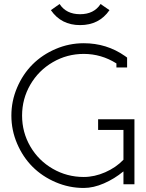

<svg xmlns="http://www.w3.org/2000/svg" viewBox="-20 -909 718 947"><path d="M476.1 -889.2 520 -858.9Q469.2 -785.2 375 -785.2Q281.7 -785.2 231 -858.9L273.9 -889.2Q306.6 -838.9 375 -838.9Q443.4 -838.9 476.1 -889.2ZM588.9 -268.1H463.9V-320.8H643.1V0H588.9V-63H587.9Q544.9 -27.3 492.9 -4.6Q440.9 18.1 393.1 18.1Q320.8 18.1 254.6 -10.3Q188.5 -38.6 140.6 -86.4Q92.8 -134.3 64.5 -200.4Q36.1 -266.6 36.1 -338.9Q36.1 -411.1 64.5 -477.3Q92.8 -543.5 140.6 -591.3Q188.5 -639.2 254.6 -667.5Q320.8 -695.8 393.1 -695.8Q506.3 -695.8 596.2 -632.8L606.9 -625V-576.2H554.2V-596.2Q479.5 -643.1 393.1 -643.1Q310.5 -643.1 240.5 -602.3Q170.4 -561.5 129.6 -491.5Q88.9 -421.4 88.9 -338.9Q88.9 -256.3 129.6 -186.5Q170.4 -116.7 240.5 -76.4Q310.5 -36.1 393.1 -36.1Q445.8 -36.1 498.8 -59.3Q551.8 -82.5 588.9 -121.1Z"/></svg>

Font: Rawengulk
Style: Demibold
Weight: 600
Version: Version 0.92